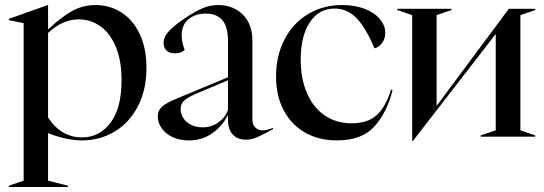

<svg xmlns="http://www.w3.org/2000/svg" viewBox="-20 -543 2161 763"><path d="M15 195 74 175V-451L15 -463V-468L170 -523H171V-426Q221 -473 264.5 -498Q308 -523 360 -523Q415 -523 461 -494.5Q507 -466 534.5 -409.5Q562 -353 562 -273Q562 -185 527.5 -119.5Q493 -54 434.5 -19.5Q376 15 305 15Q245 15 171 -14V175L250 195V200H15ZM171 -76Q223 3 306 3Q375 3 419 -55Q463 -113 463 -224Q463 -303 440 -357.5Q417 -412 378.5 -439Q340 -466 293 -466Q228 -466 171 -412Z M607 -80Q607 -103 622.5 -118Q638 -133 684 -152L886 -236V-379Q886 -437 863.5 -463Q841 -489 798 -489Q755 -489 728.5 -466Q702 -443 702 -404Q702 -376 714 -344Q698 -331 675 -331Q654 -331 642 -342Q630 -353 630 -373Q630 -394 648 -415.5Q666 -437 711 -468Q755 -498 785.5 -510.5Q816 -523 846 -523Q906 -523 944.5 -485.5Q983 -448 983 -381V-66Q983 -48 994.5 -36.5Q1006 -25 1023 -25Q1042 -25 1065 -35V-30Q1026 -8 1003 2Q980 12 957 12Q924 12 905 -8.5Q886 -29 886 -68V-87Q865 -43 824.5 -14Q784 15 731 15Q693 15 665 1.5Q637 -12 622 -34Q607 -56 607 -80ZM787 -37Q821 -37 848.5 -57Q876 -77 886 -106V-224L758 -170Q723 -155 710.5 -142Q698 -129 698 -110Q698 -79 722.5 -58Q747 -37 787 -37Z M1077 -239Q1077 -322 1111 -387Q1145 -452 1205 -487.5Q1265 -523 1340 -523Q1390 -523 1429 -508Q1468 -493 1489.5 -467.5Q1511 -442 1511 -413Q1511 -388 1497.5 -371Q1484 -354 1468 -351Q1436 -429 1398.5 -469Q1361 -509 1310 -509Q1247 -509 1211 -454Q1175 -399 1175 -307Q1175 -229 1200.5 -171.5Q1226 -114 1271.5 -83.5Q1317 -53 1377 -53Q1441 -53 1477 -85.5Q1513 -118 1534 -187L1540 -185Q1518 -96 1468 -40.5Q1418 15 1319 15Q1247 15 1192.5 -16Q1138 -47 1107.5 -104.5Q1077 -162 1077 -239Z M1618 -483 1559 -503V-508H1774V-503L1715 -483V-122L2002 -508H2107V-503L2048 -483V-25L2107 -5V0H1890V-5L1950 -25V-408L1621 17H1618Z"/></svg>

Font: Nyght Serif
Style: Regular
Weight: 400
Designer: Maksym Kobuzan
Version: Version 0.410